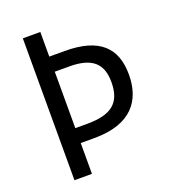

<svg xmlns="http://www.w3.org/2000/svg" viewBox="-131 -811 806 908"><g transform="rotate(-20 271.5 -357.0)"><path d="M501 -382C501 -516 428 -590 254 -590H176V-714H88V0H176V-155H245C434 -155 501 -254 501 -382ZM236 -230H176V-514H249C362 -514 411 -471 411 -377C411 -273 359 -230 236 -230Z"/></g></svg>

Font: Noto Sans Lao SemiCondensed
Style: Regular
Weight: 400
Width: 4
Designer: Monotype Design Team
Foundry: Monotype Imaging Inc.
Version: Version 2.003